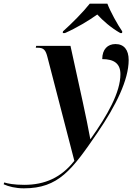

<svg xmlns="http://www.w3.org/2000/svg" viewBox="-181 -786 739 1046"><path d="M162 -615 161 -606H173C233 -632 305 -675 349 -707C379 -674 422 -636 474 -606H484L485 -615C460 -651 420 -723 404 -766H308C271 -719 209 -657 162 -615ZM-51 240C138 240 211 140 350 -63C451 -211 520 -351 520 -459C520 -514 495 -546 448 -546C406 -546 376 -518 376 -464C441 -464 475 -439 475 -382C475 -283 405 -159 312 -28H311C304 -67 282 -178 270 -230L203 -536H16L14 -526H24C58 -526 68 -513 78 -473L224 90C153 181 64 221 -49 221C-105 221 -139 214 -158 208L-161 218C-135 230 -96 240 -51 240Z"/></svg>

Font: Noto Serif Display SemiBold
Style: Italic
Weight: 600
Italic angle: -12°
Designer: Monotype Design Team
Foundry: Monotype Imaging Inc.
Version: Version 2.009